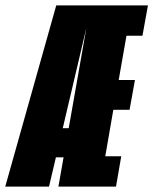

<svg xmlns="http://www.w3.org/2000/svg" viewBox="-64 -695 572 715"><path d="M-44.5 0H118.5L257.5 -590.5L275 -675H145.5ZM76 -109H225L244.5 -217.5H119ZM153.5 0H368L387.5 -113H328L358 -286H418.5L438.5 -397H378L407 -562H466.5L487 -675H272.5Z"/></svg>

Font: Anybody UltraCondensed ExtraBold
Style: Italic
Weight: 800
Width: 1
Italic angle: -10°
Version: Version 1.113;gftools[0.9.25]